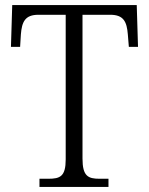

<svg xmlns="http://www.w3.org/2000/svg" viewBox="-20 -734 585 754"><path d="M135 0H406V-32H371C326 -32 304 -42 304 -111V-676H413C466 -676 478 -648 482 -599L486 -550H522L517 -714H28L23 -550H59L62 -599C66 -648 78 -676 131 -676H238V-108C238 -41 216 -32 170 -32H135Z"/></svg>

Font: Noto Serif Georgian SemiCondensed Light
Style: Regular
Weight: 300
Width: 4
Designer: Monotype Design Team, Akaki Razmadze
Foundry: Google LLC
Version: Version 2.003